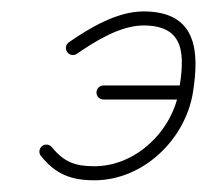

<svg xmlns="http://www.w3.org/2000/svg" viewBox="-20 -296 354 328"><path d="M156.8 -126C156.8 -126 156.8 -126 156.8 -126C203.1 -126 249.5 -126 295.8 -126C302.4 -126 307.8 -131.4 307.8 -138C307.8 -144.6 302.4 -150 295.8 -150C295.8 -150 295.8 -150 295.8 -150C249.5 -150 203.1 -150 156.8 -150C150.2 -150 144.8 -144.6 144.8 -138C144.8 -131.4 150.2 -126 156.8 -126ZM111.4 -204.1C111.4 -204.1 111.4 -204.1 111.4 -204.1C142.9 -225.9 185.8 -252.5 225.2 -252.5C298 -252.5 295.2 -199.5 285.9 -141.9C274.9 -73.2 212.9 -12 141.2 -12C108 -12 89.1 -19.4 68.6 -44.6C64.4 -49.7 56.9 -50.5 51.7 -46.3C46.6 -42.1 45.8 -34.6 50 -29.4C75 1.4 100.9 12 141.2 12C224.7 12 296.7 -57.8 309.6 -138.1C321.3 -210.6 315 -276.5 225.2 -276.5C180.4 -276.5 133.7 -248.7 97.8 -223.9C92.3 -220.1 90.9 -212.6 94.7 -207.2C98.5 -201.7 105.9 -200.4 111.4 -204.1Z"/></svg>

Font: FRB American Cursive Guidelines Arrows Light
Style: Italic
Weight: 300
Italic angle: -25°
Version: Version 2.0;Modular Font Editor K font №1